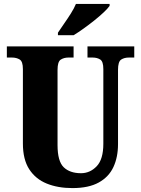

<svg xmlns="http://www.w3.org/2000/svg" viewBox="-20 -951 720 981"><path d="M350 10Q276 10 219 -13Q162 -36 129.5 -86Q97 -136 97 -218V-598Q97 -637 80.5 -647Q64 -657 41 -657H15V-714H356V-657H330Q307 -657 290.5 -646.5Q274 -636 274 -594V-210Q274 -127 305.5 -96.5Q337 -66 394 -66Q440 -66 474 -101.5Q508 -137 508 -217V-598Q508 -637 492 -647Q476 -657 453 -657H427V-714H666V-657H639Q615 -657 599 -646.5Q583 -636 583 -594V-215Q583 -148 559.5 -97.5Q536 -47 484.5 -18.5Q433 10 350 10ZM276 -784Q289 -804 307 -829.5Q325 -855 342 -882Q359 -909 368 -931H540V-921Q531 -908 510.5 -888.5Q490 -869 462.5 -847Q435 -825 407 -805Q379 -785 356 -771H276Z"/></svg>

Font: Noto Serif Tamil Condensed Black
Style: Italic
Weight: 900
Width: 3
Italic angle: -12°
Designer: Indian Type Foundry, Tom Grace, and the Monotype Design Team
Foundry: Monotype Imaging Inc.
Version: Version 2.003; ttfautohint (v1.8.4.7-5d5b)